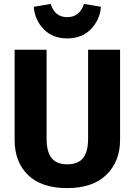

<svg xmlns="http://www.w3.org/2000/svg" viewBox="-20 -948 691 985"><path d="M153 -913 240 -928Q261 -860 325 -860Q388 -860 411 -928L498 -913Q492 -845 446 -798Q400 -751 325 -751Q250 -751 204.5 -798Q159 -845 153 -913ZM596 -693V-230Q596 -120 526 -51.5Q456 17 325 17Q193 17 124 -50Q55 -117 55 -230V-693H219V-237Q219 -170 244.5 -137.5Q270 -105 325 -105Q381 -105 406.5 -137.5Q432 -170 432 -237V-693Z"/></svg>

Font: FiraGO
Style: Bold
Weight: 700
Designer: bBox Type
Foundry: bBox Type GmbH
Version: Version 1.001;PS 001.001;hotconv 1.0.88;makeotf.lib2.5.64775